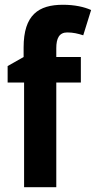

<svg xmlns="http://www.w3.org/2000/svg" viewBox="-20 -785 402 805"><path d="M319 -439V-546H216V-583C216 -624 228 -649 262 -649C287 -649 307 -644 329 -637L362 -743C333 -756 293 -765 244 -765C142 -765 79 -723 79 -586V-546L12 -508V-439H81V0H216V-439Z"/></svg>

Font: Noto Sans Sinhala Condensed
Style: Bold
Weight: 700
Width: 3
Designer: Jelle Bosma - Monotype Design Team
Foundry: Monotype Imaging Inc.
Version: Version 2.006